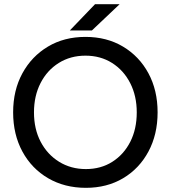

<svg xmlns="http://www.w3.org/2000/svg" viewBox="-20 -889 819 921"><path d="M392 12Q290 12 211 -34Q132 -80 87.5 -162Q43 -244 43 -350Q43 -456 87.5 -537.5Q132 -619 210 -665.5Q288 -712 390 -712Q492 -712 570 -665.5Q648 -619 692 -537.5Q736 -456 736 -350Q736 -244 692 -162Q648 -80 570.5 -34Q493 12 392 12ZM392 -78Q464 -78 519 -113Q574 -148 605 -209Q636 -270 636 -350Q636 -429 604.5 -490.5Q573 -552 517.5 -587Q462 -622 390 -622Q318 -622 262 -587Q206 -552 174.5 -490.5Q143 -429 143 -350Q143 -270 175 -209Q207 -148 263.5 -113Q320 -78 392 -78ZM315 -743 436 -869H554L421 -743Z"/></svg>

Font: Figtree Light Medium
Style: Regular
Weight: 500
Version: Version 2.001;gftools[0.9.30]